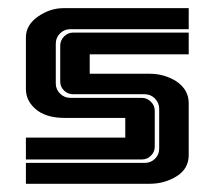

<svg xmlns="http://www.w3.org/2000/svg" viewBox="-20 -447 522 467"><path d="M324.7 -59.1H43V-112.3H284.7V-160.2H137.2Q96.7 -160.2 72.3 -177.2Q43 -198.7 43 -230.5V-356Q43 -386.2 72.3 -406.7Q101.6 -427.2 134.8 -427.2H439V-376H150.9Q136.2 -376 126 -365.7Q115.7 -355.5 115.7 -340.8V-243.7Q115.7 -229.5 126.2 -219.2Q136.7 -209 150.9 -209H324.7Q337.4 -209 346.9 -199.7Q356.4 -190.4 356.4 -177.7V-90.3Q356.4 -77.6 347.2 -68.4Q337.9 -59.1 324.7 -59.1ZM407.7 -250Q439 -229.5 439 -196.3V-69.8Q439 -36.6 409.7 -18.3Q380.4 0 344.2 0H43V-50.8H332Q346.7 -50.8 356.9 -60.8Q367.2 -70.8 367.2 -85.4V-182.6Q367.2 -196.8 356.9 -207.3Q346.7 -217.8 332 -217.8H157.7Q145 -217.8 135.7 -226.8Q126.5 -235.8 126.5 -248.5V-335.9Q126.5 -348.6 135.7 -358.2Q145 -367.7 157.7 -367.7H439V-314.9H198.2V-267.6H344.2Q378.9 -267.6 407.7 -250Z"/></svg>

Font: Ebtekar Inline 2
Style: Inline-2
Weight: 500
Designer: Arman Khorramak
Foundry: Arman Khorramak
Version: Version 2.000